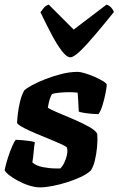

<svg xmlns="http://www.w3.org/2000/svg" viewBox="-34 -811 513 831"><path d="M139 0Q118 0 92.5 -8Q67 -16 44 -28.5Q21 -41 5 -53.5Q-11 -66 -14 -75Q-8 -103 1 -130.5Q10 -158 19 -178.5Q28 -199 34 -206Q42 -206 60.5 -204.5Q79 -203 96 -200.5Q113 -198 117 -195Q114 -182 112 -156.5Q110 -131 106 -108Q123 -93 152.5 -87.5Q182 -82 206 -82H227Q241 -95 251 -123.5Q261 -152 256 -172Q253 -177 232.5 -186.5Q212 -196 182.5 -208Q153 -220 123 -232.5Q93 -245 70 -257Q47 -269 40 -278Q40 -290 43 -316.5Q46 -343 53 -372.5Q60 -402 72 -421Q81 -429 104.5 -442Q128 -455 161 -468Q194 -481 231 -490.5Q268 -500 303 -500Q313 -500 333.5 -494Q354 -488 375.5 -478.5Q397 -469 412.5 -459.5Q428 -450 428 -444Q428 -435 423 -409Q418 -383 410 -356.5Q402 -330 392 -317Q382 -317 363 -318.5Q344 -320 327 -323Q310 -326 307 -328Q306 -344 305.5 -354Q305 -364 304.5 -376Q304 -388 302 -410Q294 -411 284 -411.5Q274 -412 266 -412Q246 -412 224 -410Q202 -408 191 -404Q184 -391 180.5 -379.5Q177 -368 173 -345Q186 -336 217.5 -323Q249 -310 285 -294.5Q321 -279 350 -263Q379 -247 387 -232Q389 -204 386 -173.5Q383 -143 376.5 -116Q370 -89 359 -73Q343 -58 315.5 -45Q288 -32 256 -22Q224 -12 193 -6Q162 0 139 0ZM270 -563Q255 -563 234 -590Q213 -617 189.5 -661.5Q166 -706 141 -758Q149 -769 156.5 -778Q164 -787 177 -791L285 -683L427 -791Q440 -787 448 -777.5Q456 -768 459 -759Q417 -707 379 -662Q341 -617 313 -590Q285 -563 270 -563Z"/></svg>

Font: Texturina Black
Style: Italic
Weight: 900
Italic angle: -11°
Designer: Guillermo Torres Carreño
Foundry: Omnibus-Type
Version: Version 1.002; ttfautohint (v1.8.3)